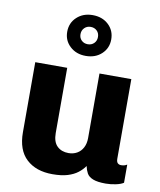

<svg xmlns="http://www.w3.org/2000/svg" viewBox="-88 -853 775 932"><g transform="rotate(10 300.0 -387.0)"><path d="M234 10Q153 10 105.5 -34Q58 -78 58 -166V-511H215.5V-190Q215.5 -146 237 -125.2Q258.5 -104.5 293 -104.5Q316.5 -104.5 335 -115Q353.5 -125.5 364 -145.5Q374.5 -165.5 374.5 -192.5V-511H531.5V-119Q531.5 -103.5 538 -97.2Q544.5 -91 554.5 -91Q562 -91 569 -92.5Q576 -94 584 -99V-9.5Q571 -0.5 545.5 4.8Q520 10 496.5 10Q455.5 10 433.8 1.2Q412 -7.5 403.5 -23Q395 -38.5 391 -58Q378 -39 358.2 -23.8Q338.5 -8.5 308.5 0.8Q278.5 10 234 10ZM293.3 -583.5Q246.5 -583.5 215.8 -612Q185 -640.5 185 -683.5Q185 -727.5 215.8 -756Q246.5 -784.5 293.3 -784.5Q341 -784.5 371.5 -756Q402 -727.5 402 -683.5Q402 -640.5 371.5 -612Q341 -583.5 293.3 -583.5ZM293.5 -641Q312 -641 324.2 -653Q336.5 -665.1 336.5 -684Q336.5 -703.2 324.3 -714.8Q312.1 -726.5 293.5 -726.5Q275 -726.5 262.8 -714.2Q250.5 -701.9 250.5 -683.2Q250.5 -664.5 262.7 -652.8Q274.9 -641 293.5 -641Z"/></g></svg>

Font: Chivo Mono Medium
Style: Regular
Weight: 500
Monospace: yes
Designer: Hector Gatti
Foundry: Omnibus-Type
Version: Version 1.008